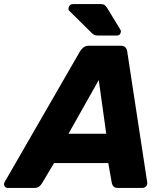

<svg xmlns="http://www.w3.org/2000/svg" viewBox="-70 -925 811 945"><path d="M-31.4 0Q-43.1 0 -47.9 -9.9Q-52.7 -19.8 -46.7 -29.8L323.6 -671.9Q329.6 -682.5 340.6 -691.3Q351.5 -700 368.5 -700H523Q540 -700 547.6 -691.3Q555.1 -682.5 556.1 -671.9L654.2 -29.8Q656.6 -16 648.9 -8Q641.2 0 630.6 0H510.3Q495 0 488.7 -7.2Q482.4 -14.4 480.4 -23.5L462.9 -122.5H196.1L135.6 -21.2Q131 -13.6 122.4 -6.8Q113.9 0 98.7 0ZM267.1 -266.9H452.9L416 -530.9ZM414.1 -750Q400.4 -750 393.4 -753.7Q386.5 -757.4 379.5 -764.4L270.6 -872.2Q265.5 -877.4 267.5 -885.7Q270.9 -905 290.5 -905H424Q436.5 -905 442.9 -901.6Q449.4 -898.2 457 -886.4L522.4 -779Q526.4 -773.2 524.4 -766Q521 -750 505.4 -750Z"/></svg>

Font: Rubik Light
Style: Italic
Weight: 300
Italic angle: -12°
Designer: Hubert and Fischer
Foundry: Hubert and Fischer
Version: Version 2.300;gftools[0.9.30]